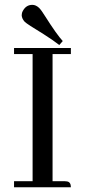

<svg xmlns="http://www.w3.org/2000/svg" viewBox="-20 -788 357 808"><path d="M278.3 0H39.1V-25.4H117.2V-560.5H39.1V-585.9H278.3V-560.5H201.2V-25.4H252.9C256.2 -25.4 259.4 -25.1 262.7 -24.4C273.1 -22.5 278.3 -14.3 278.3 0ZM244.1 -615.2 229.5 -598.6C211.9 -612.3 189.8 -627.6 163.1 -644.5C116.9 -672.5 90.5 -689.8 84 -696.3C76.2 -704.8 71.9 -713.9 71.3 -723.6C71.3 -730.1 72.9 -736.3 76.2 -742.2C85.3 -759.1 98.6 -767.6 116.2 -767.6C126 -767.6 135.4 -763.3 144.5 -754.9C151 -748.4 159.5 -736.7 169.9 -719.7C202.5 -668.3 227.2 -633.5 244.1 -615.2Z"/></svg>

Font: Abhaya Libre
Style: Regular
Weight: 400
Designer: Pushpananda Ekanayake, Sol Matas, Pathum Egodawatta
Foundry: Mooniak
Version: Version 1.041; ; ttfautohint (v1.5)